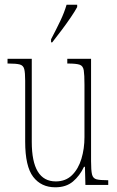

<svg xmlns="http://www.w3.org/2000/svg" viewBox="-20 -786 498 816"><path d="M215 10Q155 10 121 -34.5Q87 -79 87 -184V-443Q87 -477 83 -492.5Q79 -508 64 -512Q49 -516 16 -516H12V-536H115V-183Q115 -15 217 -15Q259 -15 286 -41.5Q313 -68 326 -111Q339 -154 339 -203V-426Q339 -468 336 -487Q333 -506 318.5 -511Q304 -516 269 -516H266V-536H367V-101Q367 -62 371 -45Q375 -28 390 -24Q405 -20 438 -20H440V0H343L341 -77H337Q319 -39 290 -14.5Q261 10 215 10ZM197 -619Q220 -663 236.5 -697.5Q253 -732 263 -766H308V-756Q299 -739 281 -712.5Q263 -686 242 -658Q221 -630 202 -606H197Z"/></svg>

Font: Noto Serif Myanmar ExtraCondensed Thin
Style: Regular
Weight: 100
Width: 2
Designer: Ben Mitchell and the Monotype Design Team
Foundry: Monotype Imaging Inc.
Version: Version 2.106; ttfautohint (v1.8.4.7-5d5b)